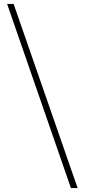

<svg xmlns="http://www.w3.org/2000/svg" viewBox="-20 -838 430 972"><path d="M339 114H373L49 -818H16Z"/></svg>

Font: Advent Pro ExtraLight
Style: Regular
Weight: 250
Version: Version 3.000